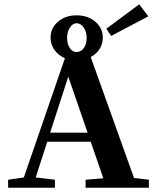

<svg xmlns="http://www.w3.org/2000/svg" viewBox="-20 -881 744 901"><path d="M501.5 -712.4 479 -746.1 633.3 -860.8 675.8 -804.2ZM18.1 0V-37.6L91.8 -48.3L284.7 -607.9Q253.9 -621.1 235.6 -646.7Q217.3 -672.4 217.3 -704.1Q217.3 -749.5 252.2 -779.3Q287.1 -809.1 339.4 -809.1Q392.6 -809.1 427.5 -779.1Q462.4 -749 462.4 -704.1Q462.4 -674.8 447.3 -651.1Q432.1 -627.4 405.8 -613.3L608.9 -45.9L678.7 -37.6V0H381.8V-37.6L464.8 -44.4L405.8 -215.8H201.7L147.5 -48.3L237.8 -37.6V0ZM339.4 -636.7Q359.9 -636.7 373.3 -655.5Q386.7 -674.3 386.7 -704.1Q386.7 -731.9 372.6 -752Q358.4 -772 339.4 -772Q321.3 -772 308.1 -751.7Q294.9 -731.4 294.9 -704.1Q294.9 -674.8 307.4 -655.8Q319.8 -636.7 339.4 -636.7ZM300.3 -521.5 215.3 -258.3H391.1Z"/></svg>

Font: Elstob 8pt SemiBold
Style: Regular
Weight: 600
Designer: Peter S. Baker
Version: Version 1.015